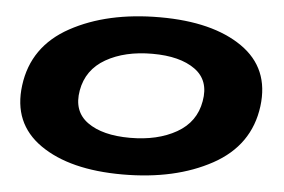

<svg xmlns="http://www.w3.org/2000/svg" viewBox="-50 -750 1223 827"><g transform="rotate(5 562.0 -337.0)"><path d="M507 7.5Q279 7.5 150.5 -82.2Q22 -172 43.5 -337Q65.5 -508 223.8 -594.5Q382 -681 609.8 -681Q837.5 -681 966 -591.8Q1094.5 -502.5 1073.5 -337Q1051.5 -166 893 -79.2Q734.5 7.5 507 7.5ZM525.5 -152.5Q644.5 -152.5 726.5 -199.2Q808.5 -246 824 -337Q840.5 -428 775.2 -474.8Q710 -521.5 591 -521.5Q472 -521.5 390.2 -474.8Q308.5 -428 292.5 -337Q276.5 -246 341.5 -199.2Q406.5 -152.5 525.5 -152.5Z"/></g></svg>

Font: Anybody UltraExpanded ExtraBold
Style: Italic
Weight: 800
Width: 9
Italic angle: -10°
Designer: Tyler Finck
Foundry: Etcetera Type Company
Version: Version 1.010; ttfautohint (v1.8.3) -l 8 -r 50 -G 200 -x 14 